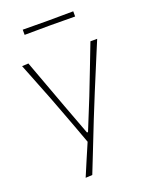

<svg xmlns="http://www.w3.org/2000/svg" viewBox="-160 -764 820 1043"><g transform="rotate(-20 250.0 -242.5)"><path d="M150 194Q169 149 188.2 103.8Q207.5 58.5 227 13.5Q209 -36.5 190 -87.2Q171 -138 153 -186L119 -276Q98 -329.5 76 -385.2Q54 -441 33 -494L70 -496Q96.5 -424 122 -355Q147.5 -286 174 -214L241 -35H247L320 -215Q348 -286.5 374.5 -355.2Q401 -424 428 -494H467Q450 -453.5 434.5 -416.2Q419 -379 400.5 -334.2Q382 -289.5 356 -227L300 -89Q262 7 236.5 72Q211 137 189 192ZM104 -649V-679Q137 -678.5 173.8 -678.5Q210.5 -678.5 250 -678Q290 -678.5 326.5 -678.5Q363 -678.5 396 -679V-649Q363 -649.5 326.5 -649.5Q290 -649.5 250 -650Q210.5 -649.5 173.8 -649.5Q137 -649.5 104 -649Z"/></g></svg>

Font: Commissioner Loud Thin
Style: Regular
Weight: 100
Designer: Kostas Bartsokas
Foundry: Kostas Bartsokas
Version: Version 1.000; ttfautohint (v1.8.3)